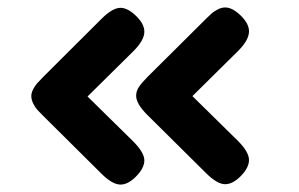

<svg xmlns="http://www.w3.org/2000/svg" viewBox="-20 -562 803 515"><path d="M251 -97.2 94.2 -252.9Q85 -262.2 79.8 -267.8Q74.7 -273.4 69.3 -283.9Q64 -294.4 64 -304.2Q64 -313 68.8 -322.3Q73.7 -331.5 79.1 -337.9Q84.5 -344.2 95.2 -355L252 -511.2Q281.7 -541 303.2 -541Q323.2 -541 346.2 -518.1Q367.2 -497.1 367.2 -477.1Q367.2 -454.1 337.9 -424.8L214.8 -303.2L336.9 -183.1Q367.2 -152.8 367.2 -131.8Q367.2 -110.8 344.2 -87.9Q323.2 -66.9 303.2 -66.9Q281.2 -66.9 251 -97.2ZM532.2 -98.1 375 -253.9Q345.2 -283.7 345.2 -305.2Q345.2 -317.9 352.8 -329.1Q360.4 -340.3 376 -356L533.2 -512.2Q542.5 -521.5 548.8 -526.9Q555.2 -532.2 564.9 -537.1Q574.7 -542 584 -542Q604 -542 627 -519Q647.9 -498 647.9 -478Q647.9 -454.6 619.1 -425.8L496.1 -304.2L618.2 -184.1Q647.9 -154.3 647.9 -132.8Q647.9 -111.8 625 -88.9Q604 -67.9 584 -67.9Q562.5 -67.9 532.2 -98.1Z"/></svg>

Font: Concert One
Style: Regular
Weight: 400
Designer: Johan Kallas, Mihkel Virkus
Foundry: Johan Kallas, Mihkel Virkus
Version: Version 1.003